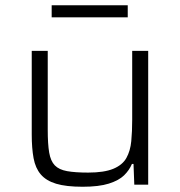

<svg xmlns="http://www.w3.org/2000/svg" viewBox="-20 -704 685 732"><path d="M295 8Q232 8 194 -3.5Q156 -15 135.5 -39Q115 -63 108 -101Q101 -139 101 -191V-510H162V-209Q162 -155 167.5 -122.5Q173 -90 189 -73.5Q205 -57 236 -51.5Q267 -46 316 -46Q377 -46 412 -60.5Q447 -75 462 -102Q477 -129 480.5 -166Q484 -203 484 -247V-510H545V0H492L489 -79H483Q473 -55 453 -35.5Q433 -16 395 -4Q357 8 295 8ZM177 -638V-684H467V-638Z"/></svg>

Font: Saira SemiExpanded Light
Style: Regular
Weight: 300
Width: 6
Designer: Hector Gatti with collaboration of the Omnibus-Type team
Foundry: Omnibus-Type
Version: Version 1.101